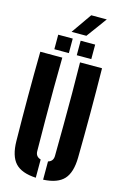

<svg xmlns="http://www.w3.org/2000/svg" viewBox="-162 -1187 811 1265"><g transform="rotate(15 243.5 -555.0)"><path d="M33 -191Q28.5 -495.5 33 -800H183Q181 -699.5 180.8 -590.5Q180.5 -481.5 181.2 -372.5Q182 -263.5 183 -163Q183 -125 219 -115V9.5Q120.5 4.5 77.5 -42.5Q34.5 -89.5 33 -191ZM269 9.5V-115Q304 -125 304 -163Q305 -263.5 305.8 -372.5Q306.5 -481.5 306.2 -590.5Q306 -699.5 304 -800H454Q458.5 -495.5 454 -191Q452.5 -89.5 409.8 -42.5Q367 4.5 269 9.5ZM271 -840V-939H370V-840ZM118 -840V-939H217V-840ZM198 -980 295 -1119H401L299 -980Z"/></g></svg>

Font: Big Shoulders Stencil Display Black
Style: Regular
Weight: 900
Designer: Patric King
Foundry: XO Type Co
Version: Version 1.000